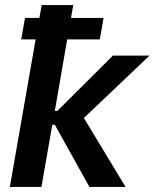

<svg xmlns="http://www.w3.org/2000/svg" viewBox="-20 -740 612 760"><path d="M144 0 187 -246H197L334 0H477L312 -273L572 -520H427L207 -301H197L246 -584H375L390 -669H261L270 -720H145L136 -669H79L64 -584H121L19 0Z"/></svg>

Font: Fixel Text 20240404 SemiBold
Style: Italic
Weight: 600
Width: 4
Italic angle: -10°
Designer: AlfaBravo + MacPaw
Foundry: Kyrylo Tkachov, Marchela Mozhyna, Serhii Makarenko, Maria Weinstein, Zakhar Kryvoshyya
Version: Version 1.211;Glyphs 3.2 (3225)